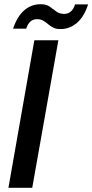

<svg xmlns="http://www.w3.org/2000/svg" viewBox="-20 -891 438 911"><path d="M20 0 143 -700H257L133 0ZM267 -753Q246 -753 232.5 -760Q219 -767 208 -776.5Q197 -786 185 -793Q173 -800 155 -800Q119 -800 104 -755H42Q62 -814 95.5 -842.5Q129 -871 173 -871Q200 -871 216 -859.5Q232 -848 247 -836.5Q262 -825 285 -825Q302 -825 315.5 -836Q329 -847 336 -870H398Q379 -811 344.5 -782Q310 -753 267 -753Z"/></svg>

Font: Rethink Sans SemiBold
Style: Italic
Weight: 600
Italic angle: -10°
Designer: The Rethink Sans project authors (Hans Thiessen). DM Sans designed by Colophon Foundry.
Foundry: Rethink Communications LLC
Version: Version 1.001